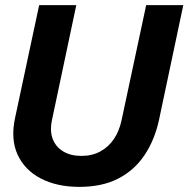

<svg xmlns="http://www.w3.org/2000/svg" viewBox="-20 -718 736 750"><path d="M290 12Q202 12 139 -21Q76 -54 48.5 -114.5Q21 -175 39 -258L133 -698H278L183 -249Q174 -206 186 -175Q198 -144 227 -126.5Q256 -109 298 -109Q340 -109 372 -126.5Q404 -144 425 -175Q446 -206 455 -249L551 -698H696L601 -249Q584 -171 544.5 -112Q505 -53 442 -20.5Q379 12 290 12Z"/></svg>

Font: Azeret Mono Thin SemiBold
Style: Italic
Weight: 600
Italic angle: -12°
Version: Version 1.002